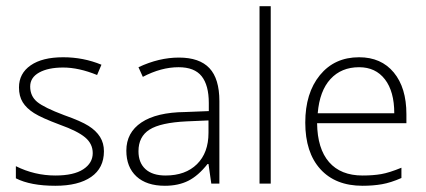

<svg xmlns="http://www.w3.org/2000/svg" viewBox="-20 -590 1370 617"><path d="M314 -104Q314 -50 273 -21.5Q232 7 158 7Q78 7 31 -17V-56Q91 -26 158 -26Q217 -26 247.5 -46Q278 -66 278 -98Q278 -128 253.5 -148.5Q229 -169 173 -189Q114 -211 89.5 -226.5Q65 -242 53 -261.5Q41 -281 41 -309Q41 -354 78.5 -380Q116 -406 183 -406Q248 -406 306 -382L292 -349Q233 -373 183 -373Q135 -373 106 -357Q77 -341 77 -312Q77 -281 99.5 -262.5Q122 -244 186 -220Q240 -201 264.5 -185.5Q289 -170 301.5 -150Q314 -130 314 -104Z M659 0 650 -63H647Q617 -25 585 -9Q553 7 510 7Q451 7 418.5 -23Q386 -53 386 -106Q386 -164 434.5 -196.5Q483 -229 575 -230L651 -233V-259Q651 -316 628 -345Q605 -374 554 -374Q498 -374 439 -343L425 -374Q491 -405 555 -405Q621 -405 653 -371Q685 -337 685 -265V0ZM512 -26Q576 -26 613 -62.5Q650 -99 650 -163V-203L580 -200Q496 -196 460.5 -173.5Q425 -151 425 -104Q425 -67 447.5 -46.5Q470 -26 512 -26Z M850 0H814V-570H850Z M1145 7Q1058 7 1009.5 -46.5Q961 -100 961 -196Q961 -291 1008 -348.5Q1055 -406 1134 -406Q1205 -406 1245.5 -357Q1286 -308 1286 -223V-194H999Q1000 -112 1037.5 -69Q1075 -26 1145 -26Q1179 -26 1205 -30.5Q1231 -35 1270 -51V-18Q1236 -3 1207.5 2Q1179 7 1145 7ZM1134 -374Q1077 -374 1042 -336Q1007 -298 1001 -226H1247Q1247 -296 1217 -335Q1187 -374 1134 -374Z"/></svg>

Font: Azad Pori Unicode
Style: Regular
Weight: 400
Designer: Abul Kalam Azad
Foundry: Lipighor Font Foundry
Version: Version 1.026;December 22, 2019;FontCreator 12.0.0.2547 64-b